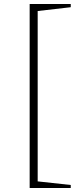

<svg xmlns="http://www.w3.org/2000/svg" viewBox="-20 -745 402 958"><path d="M128 193V-725H333V-709L168 -690V160L333 178V193Z"/></svg>

Font: Piazzolla SC ExtraLight
Style: Regular
Weight: 200
Designer: Juan Pablo del Peral
Foundry: Huerta Tipografica
Version: Version 1.330